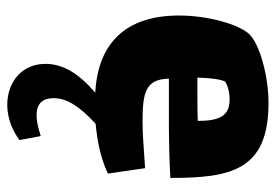

<svg xmlns="http://www.w3.org/2000/svg" viewBox="-136 -373 764 532"><g transform="rotate(90 246.0 -107.0)"><path d="M323 10C367 6 417 -3 461 -24L446 -127C386 -123 350 -120 320 -120C240 -120 199 -126 198 -193H340C359 -193 422 -194 473 -197C473 -364 453 -469 265 -469C192 -469 102 -445 74 -415C48 -387 23 -303 23 -221C23 -71 102 4 237 11C183 57 157 101 157 149C157 251 278 288 368 221L357 162C297 182 252 180 252 126C252 90 275 54 323 10ZM208 -350C222 -358 241 -362 261 -361C301 -359 315 -333 315 -273C294 -272 269 -272 247 -272H195C196 -305 200 -345 208 -350Z"/></g></svg>

Font: FilmFarsi_V5 Display
Style: Regular
Weight: 400
Designer: Borna Izadpanah
Foundry: Borna Izadpanah
Version: Version 1.000;PS 001.000;hotconv 1.0.88;makeotf.lib2.5.64775